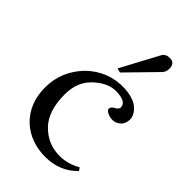

<svg xmlns="http://www.w3.org/2000/svg" viewBox="-218 -782 868 868"><g transform="rotate(45 216.0 -348.5)"><path d="M111 -254Q111 -146 164 -93Q217 -40 292 -40Q343 -40 392 -68L402 -54Q342 9 248.5 9Q155 9 92 -48Q26 -111 26 -213.5Q26 -316 100 -393Q177 -468 284 -464Q346 -460 374 -433.5Q402 -407 400.5 -379.5Q399 -352 382 -338Q365 -324 346 -324Q327 -324 311 -332.5Q295 -341 298 -352Q301 -363 317 -371Q335 -382 332 -394Q329 -428 263 -428Q218 -428 171 -389Q111 -340 111 -254ZM364 -670Q364 -649 351 -636L218 -500L197 -505L294 -686Q305 -706 331 -706Q364 -706 364 -670Z"/></g></svg>

Font: GFS Didot
Style: Regular
Weight: 400
Designer: Takis Katsoulidis and George D. Matthiopoulos
Foundry: Takis Katsoulidis and George D. Matthiopoulos
Version: Version 1.0